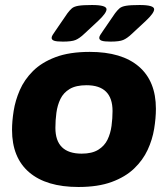

<svg xmlns="http://www.w3.org/2000/svg" viewBox="-20 -738 670 766"><path d="M293 8Q165 8 96.5 -50.5Q28 -109 28 -220Q28 -254 34.5 -295.5Q41 -337 59 -378.5Q77 -420 111.5 -454.5Q146 -489 201.5 -510Q257 -531 338 -531Q466 -531 534 -472.5Q602 -414 602 -304Q602 -267 595 -224Q588 -181 569 -140Q550 -99 515 -65.5Q480 -32 425.5 -12Q371 8 293 8ZM306 -125Q347 -125 372 -140.5Q397 -156 409 -181Q421 -206 425 -236Q429 -266 429 -295Q429 -398 325 -398Q283 -398 258 -383Q233 -368 221 -343Q209 -318 205 -288Q201 -258 201 -228Q201 -125 306 -125ZM231 -572Q206 -572 196 -575.5Q186 -579 186 -587Q186 -592 190 -598.5Q194 -605 201 -615L249 -685Q258 -697 266.5 -704.5Q275 -712 293 -715Q311 -718 347 -718Q405 -718 405 -701Q405 -686 372 -655L315 -602Q297 -585 281.5 -578.5Q266 -572 231 -572ZM421 -572Q396 -572 386 -575.5Q376 -579 376 -587Q376 -592 380 -598.5Q384 -605 391 -615L439 -685Q448 -697 456.5 -704.5Q465 -712 483 -715Q501 -718 537 -718Q595 -718 595 -701Q595 -686 562 -655L505 -602Q487 -585 471.5 -578.5Q456 -572 421 -572Z"/></svg>

Font: Asap Semi Expanded Semi Expanded ExtraBold
Style: Italic
Weight: 800
Width: 6
Italic angle: -6°
Designer: Pablo Cosgaya
Foundry: Omnibus-Type
Version: Version 3.001; ttfautohint (v1.8.4.7-5d5b)